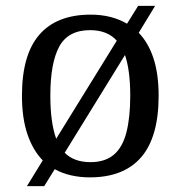

<svg xmlns="http://www.w3.org/2000/svg" viewBox="-20 -596 617 656"><path d="M126 -48Q92 -83 73.5 -138Q55 -193 55 -269Q55 -409 114.5 -477.5Q174 -546 290 -546Q361 -546 414 -515L452 -576H510L454 -484Q487 -450 504.5 -396.5Q522 -343 522 -269Q522 -128 462.5 -59Q403 10 287 10Q253 10 222.5 3Q192 -4 167 -18L131 40H72ZM289 -42Q339 -42 369 -67.5Q399 -93 412 -144Q425 -195 425 -269Q425 -312 420.5 -347Q416 -382 407 -408L201 -74Q217 -58 239 -50Q261 -42 289 -42ZM379 -457Q363 -475 340 -484Q317 -493 288 -493Q213 -493 182.5 -437Q152 -381 152 -269Q152 -223 157 -186.5Q162 -150 172 -122Z"/></svg>

Font: Noto Serif Hebrew
Style: Regular
Weight: 400
Designer: Monotype Design Team
Foundry: Monotype Imaging Inc.
Version: Version 2.003